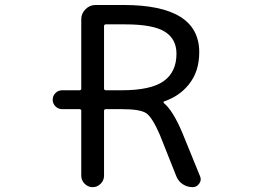

<svg xmlns="http://www.w3.org/2000/svg" viewBox="-20 -775 1040 774"><path d="M307.6 -328.1Q307.6 -335 299.8 -335H230.5Q214.8 -335 203.6 -346.2Q192.4 -357.4 192.4 -373Q192.4 -388.7 203.6 -399.9Q214.8 -411.1 230.5 -411.1H299.8Q307.6 -411.1 307.6 -418V-697.3Q307.6 -720.7 324.7 -737.8Q341.8 -754.9 365.2 -754.9H477.5Q783.2 -754.9 783.2 -564.5Q783.2 -486.3 741.2 -434.6Q704.1 -387.7 641.6 -366.2Q639.6 -366.2 639.2 -363.8Q638.7 -361.3 640.6 -359.4Q676.8 -330.1 714.8 -240.2L786.1 -65.4Q789.1 -58.6 789.1 -52.7Q789.1 -43 783.2 -35.2Q773.4 -20.5 756.8 -20.5Q734.4 -20.5 716.3 -32.7Q698.2 -44.9 690.4 -65.4L624 -232.4Q593.8 -301.8 569.8 -318.4Q545.9 -335 470.7 -335H407.2Q399.4 -335 399.4 -328.1V-66.4Q399.4 -47.9 385.7 -34.2Q372.1 -20.5 353.5 -20.5Q335 -20.5 321.3 -34.2Q307.6 -47.9 307.6 -66.4ZM484.4 -676.8H407.2Q399.4 -676.8 399.4 -669.9V-418Q399.4 -411.1 407.2 -411.1H470.7Q587.9 -411.1 639.6 -447.8Q691.4 -484.4 691.4 -558.6Q691.4 -618.2 644 -647.5Q596.7 -676.8 484.4 -676.8Z"/></svg>

Font: Rounded Mgen+ 1mn regular
Style: Regular
Weight: 400
Designer: [Source Han Sans]
Ryoko NISHIZUKA  (kana & ideographs); Paul D. Hunt (Latin, Greek & Cyrillic); Wenlong ZHANG  (bopomofo
Version: Version 1.059.20150602